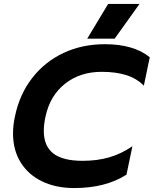

<svg xmlns="http://www.w3.org/2000/svg" viewBox="-20 -938 779 973"><path d="M528 -918H687L561 -742H422ZM46 -262Q46 -305 56 -349Q79 -460 143 -542.5Q207 -625 301.5 -669.5Q396 -714 511 -714Q657 -714 739 -648L709 -504Q672 -541 619.5 -557.5Q567 -574 495 -574Q386 -574 310 -514Q234 -454 211 -349Q202 -309 202 -274Q202 -198 250 -160.5Q298 -123 399 -123Q472 -123 533 -140.5Q594 -158 651 -197L621 -53Q515 15 356 15Q264 15 194 -18.5Q124 -52 85 -114.5Q46 -177 46 -262Z"/></svg>

Font: Prompt SemiBold
Style: Italic
Weight: 600
Italic angle: -12°
Designer: Katatrad Team
Foundry: CadsonDemak
Version: Version 1.001